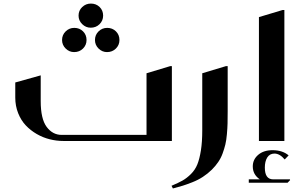

<svg xmlns="http://www.w3.org/2000/svg" viewBox="-20 -793 1708 1080"><path d="M421.9 -705.1Q421.9 -733.9 442.4 -753.4Q462.9 -772.9 491.2 -772.9Q520.5 -772.9 540.3 -753.7Q560.1 -734.4 560.1 -705.1Q560.1 -676.8 540 -657Q520 -637.2 490.2 -637.2Q462.9 -637.2 442.4 -657.2Q421.9 -677.2 421.9 -705.1ZM329.1 -567.9Q329.1 -596.7 349.4 -616.5Q369.6 -636.2 397.9 -636.2Q427.2 -636.2 447 -616.7Q466.8 -597.2 466.8 -567.9Q466.8 -539.6 446.8 -519.8Q426.8 -500 397 -500Q369.6 -500 349.4 -520Q329.1 -540 329.1 -567.9ZM514.2 -567.9Q514.2 -596.7 534.4 -616.5Q554.7 -636.2 583 -636.2Q612.3 -636.2 632.1 -616.7Q651.9 -597.2 651.9 -567.9Q651.9 -539.6 631.8 -519.8Q611.8 -500 582 -500Q554.7 -500 534.4 -520Q514.2 -540 514.2 -567.9ZM209 -369.1V-224.1Q209 -124.5 242.4 -79.3Q275.9 -34.2 327.1 -34.2H804.2V-380.9L937 -420.9H946.8V0H336.9Q298.3 0 260 -9.5Q221.7 -19 186.5 -39.3Q151.4 -59.6 124.8 -87.9Q98.1 -116.2 82 -156.7Q65.9 -197.3 65.9 -244.1V-329.1Z M952.6 267.1 944.8 252Q983.4 235.8 1007.1 222.4Q1030.8 209 1054.2 185.8Q1077.6 162.6 1090.1 131.6Q1102.5 100.6 1110.1 53Q1117.7 5.4 1117.7 -60.1V-380.9L1250.5 -420.9H1260.7V-168Q1260.7 -126 1260 -98.9Q1259.3 -71.8 1256.3 -38.1Q1253.4 -4.4 1247.6 19.8Q1241.7 43.9 1232.2 70.1Q1222.7 96.2 1207.5 118.4Q1192.4 140.6 1171.9 161.1Q1148.4 184.1 1121.1 201.9Q1093.8 219.7 1061.3 232.4Q1028.8 245.1 1008.1 251.5Q987.3 257.8 952.6 267.1Z M1579.6 -736.8V0H1436.5V-696.8L1569.8 -736.8ZM1379.4 215.8H1441.4Q1401.9 189 1401.9 143.1Q1401.9 104 1432.4 77.9Q1462.9 51.8 1512.7 51.8Q1569.3 51.8 1603.5 81.1L1581.5 104Q1553.7 70.8 1523.4 70.8Q1496.6 71.3 1483.2 93Q1469.7 114.7 1469.7 149.9Q1469.7 215.8 1516.6 215.8H1610.8L1611.8 220.2L1597.7 234.9H1379.4Z"/></svg>

Font: Laureen pro
Style: Bold
Weight: 700
Designer: Ahmed zaza
Foundry: zazatype
Version: Version 1.000